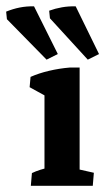

<svg xmlns="http://www.w3.org/2000/svg" viewBox="-76 -599 339 619"><path d="M67.4 -2.9V-342.3L180.7 -351.6V-2.9ZM67.4 -251.5V-314L86.9 -280.8L19.5 -317.9L22.5 -351.1Q48.8 -362.8 81.8 -370.6Q114.7 -378.4 149.4 -381.3H180.7V-303.7ZM23.4 0 26.9 -41Q39.1 -46.9 53.7 -51.5Q68.4 -56.2 85.9 -60.1L67.4 -12.2V-88.9H180.7V-12.2L163.6 -56.2L226.6 -42L223.1 0ZM207 -406.7 85 -540 82.5 -564.5Q102.5 -571.8 123.5 -575.4Q144.5 -579.1 168 -578.6L243.2 -424.8ZM74.2 -406.7 -53.7 -537.1 -56.2 -561.5Q-34.7 -570.3 -12.7 -574.7Q9.3 -579.1 33.7 -578.6L110.4 -424.8Z"/></svg>

Font: Markazi Text
Style: Regular
Weight: 400
Designer: Borna Izadpanah (Arabic designer), Fiona Ross (Arabic design director) and Florian Runge (Latin designer)
Foundry: Borna Izadpanah and Florian Runge
Version: Version 1.000